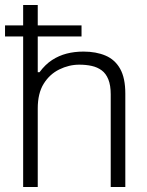

<svg xmlns="http://www.w3.org/2000/svg" viewBox="-20 -743 584 763"><path d="M72 0V-723H130V-456H137Q160 -487 187 -504.5Q214 -522 245 -530Q276 -538 312 -538Q362 -538 399.5 -522Q437 -506 457.5 -469.5Q478 -433 478 -371V0H420V-368Q420 -404 410.5 -427.5Q401 -451 384 -463.5Q367 -476 344.5 -481Q322 -486 295 -486Q254 -486 215.5 -467Q177 -448 153.5 -410Q130 -372 130 -312V0ZM0 -598V-642H304V-598Z"/></svg>

Font: Archivo SemiBold ExtraLight
Style: Regular
Weight: 250
Version: Version 2.001